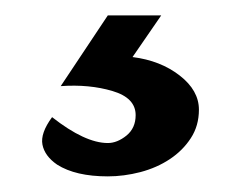

<svg xmlns="http://www.w3.org/2000/svg" viewBox="-20 -35 308 247"><path d="M235.9 106.1Q235.9 126.8 225.5 142.7Q215.2 158.6 198.5 169.7Q181.8 180.8 160.6 186.4Q139.4 191.9 118.7 191.9Q77.3 191.9 53.5 176.8Q37.4 165.7 34.6 151Q31.8 136.4 47 115.7Q89.4 149 118.7 149Q130.8 149 142.7 139.4Q154.5 129.8 154.5 113.1Q154.5 90.9 124.7 82.1Q94.9 73.2 58.1 75.8L118.7 -15.2H187.4L150.5 38.4Q186.4 42.9 211.1 62.1Q235.9 81.3 235.9 106.1Z"/></svg>

Font: Myanmar KatKuu
Style: Regular
Weight: 400
Designer: Khon Soe Zaw Thu
Foundry: MPUA
Version: Version 1.00 September 13, 2016, initial release